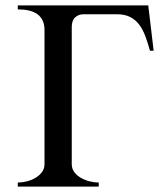

<svg xmlns="http://www.w3.org/2000/svg" viewBox="-20 -692 624 712"><path d="M549.8 -503.9 529.8 -671.9H45.9V-657.2Q68.4 -657.2 86.7 -653.1Q105 -648.9 117.9 -639.9Q130.9 -630.9 137.9 -616.2Q145 -601.6 145 -581.1V-83Q145 -66.4 135.5 -53.7Q126 -41 111.6 -32.5Q97.2 -23.9 79.6 -19.5Q62 -15.1 45.9 -15.1V0H346.2V-15.1Q330.1 -15.1 312.5 -19.5Q294.9 -23.9 280 -32.5Q265.1 -41 255.6 -53.7Q246.1 -66.4 246.1 -83V-591.8Q246.1 -616.2 258.8 -627.7Q271.5 -639.2 290 -639.2H413.1Q442.9 -639.2 463.1 -628.7Q483.4 -618.2 496.8 -599.9Q510.3 -581.5 519.3 -556.9Q528.3 -532.2 536.1 -503.9Z"/></svg>

Font: Galatia SIL
Style: Regular
Weight: 400
Designer: Development by SIL's NRSI team
Version: Version 2.1